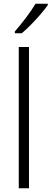

<svg xmlns="http://www.w3.org/2000/svg" viewBox="-20 -1013 277 1033"><path d="M136 0H81V-760H136ZM237 -985Q222 -964 198 -936Q174 -908 147 -880.5Q120 -853 97 -834H60V-844Q89 -877 120 -918Q151 -959 171 -993H237Z"/></svg>

Font: Noto Sans Tamil SemiCondensed Light
Style: Regular
Weight: 300
Width: 4
Designer: Jelle Bosma - Monotype Design Team
Foundry: Monotype Imaging Inc.
Version: Version 2.004; ttfautohint (v1.8.4.7-5d5b)